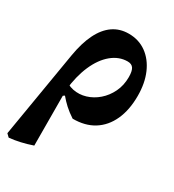

<svg xmlns="http://www.w3.org/2000/svg" viewBox="-184 -568 818 903"><g transform="rotate(30 225.0 -116.0)"><path d="M3.8 237.3 -11.9 222.2 66.4 -245.5Q78.7 -318.7 103.2 -368.3Q127.7 -418 164.3 -443.4Q200.9 -468.8 249.3 -468.8Q304.1 -468.8 345 -439.3Q385.9 -409.8 408.7 -357.5Q431.5 -305.2 431.5 -235.8Q431.5 -159.3 406.1 -104Q380.8 -48.7 333.6 -19.2Q286.4 10.2 219.7 9.7Q191.4 -8.9 171.2 -27.4Q151.1 -45.9 134.2 -66.3L74.9 -26.3L91 -145Q119.6 -117 154.3 -109.9Q189 -102.9 223.5 -113.4Q258 -123.8 286.7 -148.7Q315.5 -173.6 333.2 -210.1Q350.9 -246.6 350.9 -291.4Q350.9 -324 341.4 -338.5Q331.9 -353 309.9 -353Q263.6 -353 224.2 -320.5Q184.9 -287.9 159.4 -229.5Q133.9 -171.1 125.6 -93.8L126.8 209.4Q94 220.7 63.8 227.5Q33.5 234.4 3.8 237.3Z"/></g></svg>

Font: Alegreya
Style: Italic
Weight: 400
Italic angle: -7°
Designer: Juan Pablo del Peral
Foundry: Huerta Tipografica
Version: Version 2.009